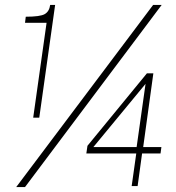

<svg xmlns="http://www.w3.org/2000/svg" viewBox="-20 -751 710 775"><path d="M114 -276 168 -659H81L84 -683.5Q142.5 -683.5 160.8 -694.2Q179 -705 182.5 -731H202.5L138.5 -276ZM81 4H45.5L598 -731H632.5ZM511.5 0 530 -131.5H328.5L333 -162.5L573 -455H599L558 -157.5H631.5L628 -131.5H553.5L535.5 0ZM357 -157.5H531.5L567.5 -412.5Z"/></svg>

Font: Public Sans Thin
Style: Italic
Weight: 100
Italic angle: -8°
Designer: The Public Sans project authors (U.S. Web Design System). Libre Franklin designed by Pablo Impallari and Rodrigo Fuenzal
Version: Version 2.000